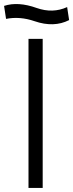

<svg xmlns="http://www.w3.org/2000/svg" viewBox="-41 -924 360 944"><path d="M99.1 -732.9H168.9V0H99.1ZM-21 -895Q47.9 -917.5 139.2 -884.8Q218.3 -856.9 289.1 -889.2L298.8 -825.2Q224.1 -787.1 128.9 -819.8Q56.6 -844.7 -11.2 -831.1Z"/></svg>

Font: Kreadon
Style: Regular
Weight: 400
Designer: kohakuno
Foundry: StudioGnu
Version: Version 1.000;Glyphs 3.1.2 (3151)